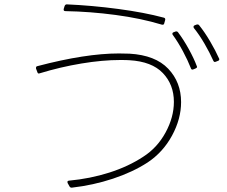

<svg xmlns="http://www.w3.org/2000/svg" viewBox="-20 -810 1040 880"><path d="M286 -790Q401 -785 521.5 -769Q642 -753 731 -729Q739 -727 737 -718L733 -704Q732 -695 722 -697Q626 -726 509.5 -741.5Q393 -757 280 -759Q270 -759 272 -769L276 -782Q279 -790 286 -790ZM886 -698Q890 -698 893 -694Q918 -663 943 -620.5Q968 -578 984 -542Q985 -541 985 -538Q985 -533 979 -531L969 -527L965 -526Q960 -526 958 -531Q941 -569 917.5 -609.5Q894 -650 869 -681Q867 -683 867 -687Q867 -692 872 -694L883 -698ZM789 -666Q793 -666 796 -662Q821 -629 845 -585.5Q869 -542 882 -507Q883 -506 883 -503Q883 -499 876 -496L866 -492L862 -491Q857 -491 855 -497Q841 -533 818.5 -575Q796 -617 772 -650Q770 -652 770 -656Q770 -660 775 -662L786 -666ZM145 -499Q145 -506 152 -507Q372 -565 525 -565Q558 -565 574 -564Q692 -557 751 -495Q810 -433 810 -342Q810 -265 768.5 -188.5Q727 -112 656 -65Q588 -21 497.5 9Q407 39 310 50H308Q302 50 299 45L290 29Q290 27 289 24Q289 19 296 18Q393 9 481 -19Q569 -47 637 -92Q701 -133 739 -203Q777 -273 777 -343Q777 -422 726.5 -475Q676 -528 573 -534Q560 -535 531 -535Q450 -535 353.5 -519Q257 -503 162 -474L158 -473Q153 -473 151 -480L145 -496Z"/></svg>

Font: LINE Seed JP_TTF Thin
Style: Regular
Weight: 250
Designer: LY Corporation & Fontrix & Fontworks
Version: Version 1.008